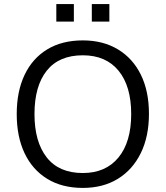

<svg xmlns="http://www.w3.org/2000/svg" viewBox="-20 -912 812 941"><path d="M62 0ZM386 9Q284 9 211.5 -35.5Q139 -80 100.5 -161Q62 -242 62 -353Q62 -464 100.5 -545Q139 -626 211.5 -670Q284 -714 386 -714Q485 -714 558 -670Q631 -626 670.5 -545.5Q710 -465 710 -354Q710 -243 670 -161.5Q630 -80 557.5 -35.5Q485 9 386 9ZM386 -64Q498 -64 560.5 -140Q623 -216 623 -353Q623 -490 561 -565.5Q499 -641 386 -641Q269 -641 209 -565.5Q149 -490 149 -353Q149 -217 209 -140.5Q269 -64 386 -64ZM430 -806V-892H516V-806ZM256 -806V-892H342V-806Z"/></svg>

Font: Winston
Style: Regular
Weight: 400
Designer: Original fonts by Vernon Adams / Changes by Cristiano Sobral
Foundry: Original fonts by Vernon Adams / Changes by Cristiano Sobral
Version: Version 2.503;July 17, 2020;FontCreator 13.0.0.2655 64-bit